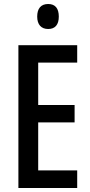

<svg xmlns="http://www.w3.org/2000/svg" viewBox="-20 -940 452 960"><path d="M221 -920C185 -920 166 -898 166 -857C166 -817 186 -795 221 -795C256 -795 274 -817 274 -857C274 -897 257 -920 221 -920ZM366 0V-88H171V-328H353V-415H171V-627H366V-714H72V0Z"/></svg>

Font: Noto Sans Malayalam ExtraCondensed Medium
Style: Regular
Weight: 500
Width: 2
Designer: Jelle Bosma - Monotype Design Team
Foundry: Monotype Imaging Inc.
Version: Version 2.104